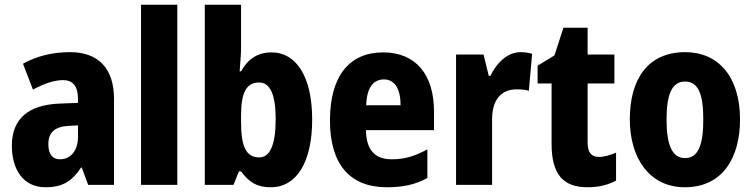

<svg xmlns="http://www.w3.org/2000/svg" viewBox="-20 -780 3180 810"><path d="M276 -560C199 -560 131 -542 77 -511L119 -402C167 -428 210 -442 246 -442C287 -442 309 -417 309 -363V-346L232 -343C101 -338 30 -280 30 -165C30 -67 77 10 171 10C245 10 284 -16 322 -73H325L352 0H461V-363C461 -493 393 -560 276 -560ZM270 -249 309 -251V-202C309 -144 277 -108 234 -108C202 -108 184 -128 184 -172C184 -220 210 -246 270 -249Z M728 0V-760H575V0Z M997 -581V-760H844V0H965L988 -57H997C1031 -11 1064 10 1122 10C1231 10 1297 -95 1297 -276C1297 -456 1230 -559 1126 -559C1068 -559 1026 -532 997 -479H991C994 -519 997 -554 997 -581ZM1073 -432C1120 -432 1143 -380 1143 -278C1143 -169 1119 -116 1074 -116C1018 -116 997 -162 997 -265V-293C997 -385 1017 -432 1073 -432Z M1596 -559C1454 -559 1372 -459 1372 -272C1372 -89 1454 10 1612 10C1682 10 1734 -2 1783 -29V-150C1730 -121 1687 -108 1633 -108C1560 -108 1525 -149 1524 -231H1811V-309C1811 -468 1732 -559 1596 -559ZM1600 -445C1645 -445 1670 -405 1670 -336H1525C1527 -413 1557 -445 1600 -445Z M2176 -560C2119 -560 2073 -511 2049 -460H2042L2020 -550H1904V0H2056V-277C2056 -363 2098 -403 2159 -403C2182 -403 2198 -401 2211 -397L2225 -553C2208 -558 2191 -560 2176 -560Z M2506 -118C2474 -118 2459 -138 2459 -179V-428H2572V-550H2459V-663H2357L2319 -546L2248 -503V-428H2307V-173C2307 -43 2357 10 2459 10C2507 10 2545 0 2579 -18V-136C2553 -125 2529 -118 2506 -118Z M3102 -276C3102 -458 3009 -560 2871 -560C2712 -560 2637 -445 2637 -276C2637 -116 2718 10 2869 10C3031 10 3102 -118 3102 -276ZM2792 -275C2792 -383 2815 -436 2870 -436C2926 -436 2947 -383 2947 -276C2947 -169 2926 -113 2870 -113C2815 -113 2792 -170 2792 -275Z"/></svg>

Font: Noto Sans Georgian Condensed ExtraBold
Style: Regular
Weight: 800
Width: 3
Designer: Monotype Design Team, Akaki Razmadze
Foundry: Google LLC
Version: Version 2.005